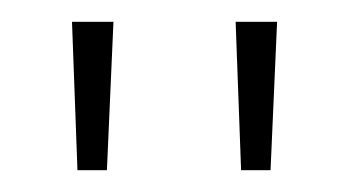

<svg xmlns="http://www.w3.org/2000/svg" viewBox="-20 -720 320 176"><path d="M51 -564 46 -700H84L78 -564ZM201 -564 196 -700H234L228 -564Z"/></svg>

Font: Bubbler One
Style: Regular
Weight: 400
Designer: Brenda Gallo (gbrenda1987@gmail.com)
Foundry: Brenda Gallo
Version: Version 1.003